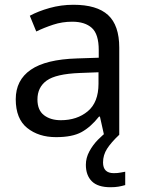

<svg xmlns="http://www.w3.org/2000/svg" viewBox="-20 -565 601 805"><path d="M288 -545Q386 -545 433 -502Q480 -459 480 -365V0H416L399 -76H395Q360 -32 321.5 -11Q283 10 215 10Q142 10 94 -28.5Q46 -67 46 -149Q46 -229 109 -272.5Q172 -316 303 -320L394 -323V-355Q394 -422 365 -448Q336 -474 283 -474Q241 -474 203 -461.5Q165 -449 132 -433L105 -499Q140 -518 188 -531.5Q236 -545 288 -545ZM314 -259Q214 -255 175.5 -227Q137 -199 137 -148Q137 -103 164.5 -82Q192 -61 235 -61Q303 -61 348 -98.5Q393 -136 393 -214V-262ZM412 116Q412 161 457 161Q474 161 485.5 158.5Q497 156 505 155V211Q491 215 477 217.5Q463 220 443 220Q390 220 365 195Q340 170 340 126Q340 97 354.5 70Q369 43 390.5 21Q412 -1 432 -15L480 0Q446 32 429 58.5Q412 85 412 116Z"/></svg>

Font: Noto Sans Old Hungarian
Style: Regular
Weight: 400
Designer: Monotype Design Team
Foundry: Monotype Imaging Inc.
Version: Version 2.005; ttfautohint (v1.8.4.7-5d5b)